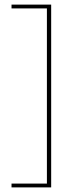

<svg xmlns="http://www.w3.org/2000/svg" viewBox="-20 -695 335 833"><path d="M202 118H30V101.5H183.5V-658.5H30V-675H202Z"/></svg>

Font: Anek Gurmukhi Medium Thin
Style: Regular
Weight: 250
Version: Version 1.003